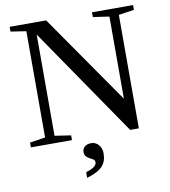

<svg xmlns="http://www.w3.org/2000/svg" viewBox="-93 -734 908 1027"><g transform="rotate(-10 361.0 -221.0)"><path d="M564 -616.2 476.1 -628.9V-654.8H699.2V-628.9L615.2 -616.2V0H567.9L164.1 -588.9V-39.1L252 -25.9V0H28.8V-25.9L112.8 -39.1V-616.2L28.8 -628.9V-654.8H227.1L564 -169.9ZM406.2 99.6Q406.2 142.6 381.8 168.7Q357.4 194.8 296.9 212.9V182.1Q355.5 164.6 355.5 138.7Q355.5 127.4 347.2 122.1Q338.9 116.7 328.6 111.6Q318.4 106.4 310.1 98.4Q301.8 90.3 301.8 73.7Q301.8 55.2 315.2 44.4Q328.6 33.7 349.6 33.7Q374.5 33.7 390.4 52.5Q406.2 71.3 406.2 99.6Z"/></g></svg>

Font: Tinos
Style: Regular
Weight: 400
Designer: Steve Matteson
Foundry: Monotype Imaging Inc.
Version: Version 1.23